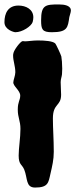

<svg xmlns="http://www.w3.org/2000/svg" viewBox="-29 -829 339 864"><path d="M250 -495C250 -503 251 -512 251 -520C251 -542 249 -564 247 -575C245 -583 223 -631 219 -634C208 -644 174 -647 141 -647C119 -647 97 -643 84 -643C81 -643 77 -644 73 -644C64 -644 33 -604 31 -588C30 -585 30 -581 30 -578C30 -555 40 -531 40 -504C40 -489 31 -469 31 -459C29 -442 62 -422 62 -399C62 -377 51 -372 51 -336C51 -299 63 -286 63 -249C63 -208 55 -163 55 -129C55 -87 70 -90 80 -66C96 -26 86 15 129 15C188 15 189 -7 198 -47C206 -82 213 -110 213 -146C213 -201 209 -250 209 -296C209 -365 246 -350 246 -403C246 -420 244 -440 244 -459C244 -474 249 -483 250 -495ZM289 -789C283 -804 262 -809 236 -809C176 -809 156 -807 156 -738C156 -697 161 -684 204 -684C275 -684 276 -705 283 -752C285 -762 290 -773 290 -782C290 -785 289 -787 289 -789ZM118 -730C120 -738 121 -745 121 -751C121 -787 88 -804 54 -804C7 -804 -9 -769 -9 -729C-9 -695 34 -684 40 -684C72 -684 112 -711 118 -730Z"/></svg>

Font: Freckle Face
Style: Regular
Weight: 400
Designer: Astigmatic (AOETI)
Foundry: Astigmatic (AOETI)
Version: Version 1.000